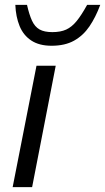

<svg xmlns="http://www.w3.org/2000/svg" viewBox="-20 -769 432 789"><path d="M32 0 130 -499H209L112 0ZM192 -581Q141 -581 108.5 -602.5Q76 -624 60.5 -662Q45 -700 43 -749H91Q100 -709 111.5 -684Q123 -659 142.5 -648Q162 -637 195 -637Q229 -637 252 -647.5Q275 -658 295 -682.5Q315 -707 338 -749H392Q373 -698 347.5 -660.5Q322 -623 284.5 -602Q247 -581 192 -581Z"/></svg>

Font: REM Light
Style: Italic
Weight: 300
Italic angle: -11°
Designer: Octavio Pardo
Foundry: Ashler Design
Version: Version 1.005;gftools[0.9.28]